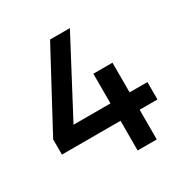

<svg xmlns="http://www.w3.org/2000/svg" viewBox="-162 -830 924 961"><g transform="rotate(-30 300.0 -350.0)"><path d="M470.5 0H360V-171.5H21.5V-259.5L258 -700H372.5L146.5 -272H360V-443.5H470.5V-272H573.5V-171.5H470.5Z"/></g></svg>

Font: Argentum Novus Medium
Style: Regular
Weight: 500
Designer: Julieta Ulanovsky (font) & Cristiano Sobral (main changes)
Foundry: Julieta Ulanovsky (font) & Cristiano Sobral (main changes)
Version: Version 3.00;November 27, 2020;FontCreator 13.0.0.2655 64-bi